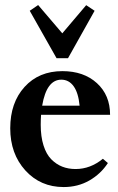

<svg xmlns="http://www.w3.org/2000/svg" viewBox="-20 -738 474 769"><path d="M206.5 -504.9 99.1 -694.8 132.8 -717.8 229.5 -604.5 325.2 -717.3 358.9 -694.8 252.4 -504.9ZM234.9 11.2Q142.1 11.2 81.5 -55.4Q21 -122.1 21 -224.1Q21 -326.7 78.4 -389.9Q135.7 -453.1 230 -453.1Q315.4 -453.1 368.2 -405Q420.9 -356.9 420.9 -278.3H144.5Q143.1 -258.8 143.1 -238.3Q143.1 -190.9 154.3 -155.5Q165.5 -120.1 185.3 -100.1Q205.1 -80.1 229.2 -70.6Q253.4 -61 282.7 -61Q341.8 -61 392.1 -102.1L412.1 -85Q383.8 -41.5 337.9 -15.1Q292 11.2 234.9 11.2ZM225.6 -418.9Q166.5 -418.9 148.9 -314.9H298.8Q293.9 -366.2 274.9 -392.6Q255.9 -418.9 225.6 -418.9Z"/></svg>

Font: Elstob 10pt
Style: Bold
Weight: 700
Designer: Peter S. Baker
Version: Version 1.015